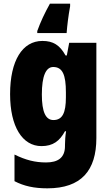

<svg xmlns="http://www.w3.org/2000/svg" viewBox="-20 -786 600 1046"><path d="M362 -752V-766H252C223 -714 201 -667 183 -617V-606H343C346 -646 352 -697 362 -752ZM211 -563C102 -563 35 -456 35 -273C35 -96 102 10 206 10C269 10 305 -18 334 -71H340C336 -49 334 -17 334 3V10C334 73 296 99 231 99C171 99 120 86 59 56V201C111 228 166 240 238 240C423 240 505 143 505 -34V-553H357L344 -484H337C306 -540 270 -563 211 -563ZM270 -421C321 -421 339 -378 339 -283V-256C339 -171 320 -132 271 -132C229 -132 208 -176 208 -271C208 -372 230 -421 270 -421Z"/></svg>

Font: Noto Sans Arabic UI Cn Bk
Style: Regular
Weight: 900
Width: 3
Designer: Monotype Design Team, Nadine Chahine and Nizar Qandah
Foundry: Monotype Imaging Inc.
Version: Version 2.010